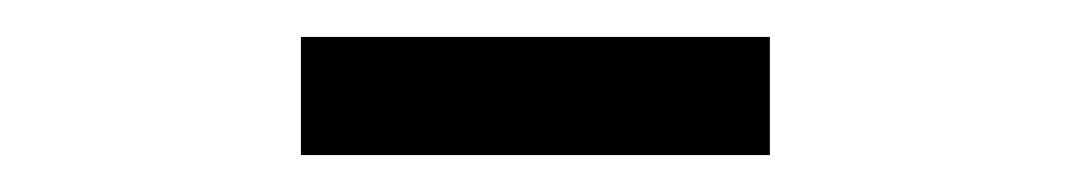

<svg xmlns="http://www.w3.org/2000/svg" viewBox="-20 -723 580 104"><path d="M143 -703H397V-639H143Z"/></svg>

Font: IBM Plex Sans Cond
Style: Regular
Weight: 400
Width: 3
Designer: Mike Abbink, Paul van der Laan, Pieter van Rosmalen
Foundry: Bold Monday
Version: Version 1.3